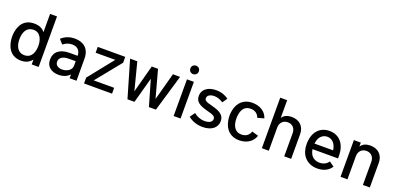

<svg xmlns="http://www.w3.org/2000/svg" viewBox="6 -1604 5155 2500"><g transform="rotate(20 2583.5 -354.5)"><path d="M409 -700V-447C376 -491 325 -512 259 -512C167 -512 104 -470 70 -389C53 -349 45 -300 45 -257C45 -206 56 -153 74 -113C109 -37 175 2 259 2C323 2 374 -21 409 -68V0H505V-700ZM387 -150C366 -107 332 -80 277 -80C225 -80 189 -105 167 -149C153 -179 146 -212 146 -255C146 -291 151 -327 166 -359C189 -410 230 -432 279 -432C330 -432 362 -407 383 -369C400 -338 408 -298 408 -256C408 -216 401 -180 387 -150Z M1030 0 1029 -307C1029 -441 946 -509 824 -509C765 -509 696 -492 640 -439L694 -379C732 -411 773 -425 817 -425C914 -425 932 -353 933 -310H818C686 -310 611 -246 611 -143C611 -36 692 8 781 8C847 8 900 -14 934 -53V0ZM933 -172C933 -113 871 -73 802 -73C750 -73 707 -97 707 -148C707 -204 758 -235 836 -235H933Z M1239 -81 1520 -428V-509H1139V-428H1411L1134 -81V0H1522V-81Z M1736 0H1833L1930 -355L2033 0H2130L2280 -508L2181 -509L2078 -129L1974 -509H1887L1785 -128L1687 -509H1587Z M2427 -600C2460 -600 2485 -624 2485 -659C2485 -692 2461 -717 2427 -717C2393 -717 2368 -692 2368 -659C2368 -624 2393 -600 2427 -600ZM2375 -1H2471V-509H2375Z M2776 5C2897 5 2975 -54 2975 -147C2975 -224 2923 -266 2801 -296C2713 -318 2690 -330 2690 -364C2690 -401 2728 -426 2786 -426C2822 -426 2863 -415 2910 -385L2956 -452C2892 -496 2836 -507 2786 -507C2669 -507 2593 -449 2593 -362C2593 -284 2641 -246 2763 -215C2848 -193 2879 -179 2879 -142C2879 -102 2840 -77 2776 -77C2717 -77 2664 -99 2625 -133L2575 -64C2626 -20 2699 5 2776 5Z M3282 5C3388 5 3470 -49 3496 -135L3407 -161C3386 -104 3347 -76 3284 -76C3213 -76 3171 -124 3158 -201C3155 -218 3154 -237 3154 -256C3154 -277 3156 -299 3160 -316C3174 -389 3215 -433 3285 -433C3347 -433 3386 -406 3407 -351L3496 -376C3470 -461 3389 -514 3282 -514C3164 -514 3086 -443 3064 -326C3060 -305 3057 -280 3057 -256C3057 -232 3060 -208 3064 -186C3086 -68 3163 5 3282 5Z M3826 -516C3769 -516 3722 -497 3694 -454V-700H3598V0H3694V-322C3694 -388 3738 -433 3802 -433C3866 -433 3908 -387 3908 -321V0H4004V-340C4004 -448 3935 -516 3826 -516Z M4364 -79C4318 -79 4280 -97 4255 -129C4238 -152 4227 -181 4222 -214H4576C4576 -282 4575 -328 4551 -383C4517 -465 4446 -513 4351 -513C4264 -513 4197 -472 4160 -402C4139 -362 4127 -311 4127 -254C4127 -183 4145 -124 4180 -80C4222 -28 4285 2 4364 2C4452 2 4520 -33 4557 -93L4490 -141C4461 -99 4419 -79 4364 -79ZM4348 -432C4397 -432 4435 -407 4458 -363C4468 -343 4476 -319 4480 -291H4221C4225 -319 4232 -346 4242 -365C4263 -406 4304 -432 4348 -432Z M4916 -516C4859 -516 4812 -497 4784 -454V-509H4688V0H4784V-322C4784 -388 4828 -433 4892 -433C4956 -433 4998 -387 4998 -321V0H5094V-340C5094 -448 5025 -516 4916 -516Z"/></g></svg>

Font: Arthouse Owned Medium
Style: Regular
Weight: 500
Designer: Jeremy Tribby
Foundry: Tribby Type
Version: Version 1.000;PS 001.000;hotconv 1.0.88;makeotf.lib2.5.64775